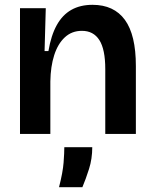

<svg xmlns="http://www.w3.org/2000/svg" viewBox="-20 -556 639 797"><path d="M63 0V-307V-522H170L165 -344H181Q192 -409 215.5 -451.5Q239 -494 276 -515Q313 -536 364 -536Q453 -536 498.5 -473.5Q544 -411 544 -282V0H417V-269Q417 -351 392.5 -389.5Q368 -428 320 -428Q278 -428 249 -401Q220 -374 205 -327Q190 -280 189 -218V0ZM225 221Q241 159 244 118.5Q247 78 247 55H363Q363 103 349.5 145.5Q336 188 322 221Z"/></svg>

Font: Bricolage Grotesque 36pt SemiBold
Style: Regular
Weight: 600
Designer: Mathieu Triay
Foundry: Atelier Triay
Version: Version 1.001;gftools[0.9.33.dev8+g029e19f]